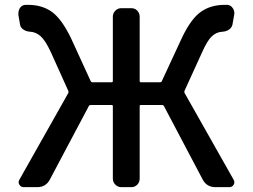

<svg xmlns="http://www.w3.org/2000/svg" viewBox="-20 -770 1040 790"><path d="M739.3 -396.5Q737.3 -391.6 739.3 -387.7L941.4 -30.3Q944.3 -25.4 944.3 -20Q944.3 -14.6 941.4 -9.8Q935.5 0 923.8 0H866.2Q831.1 0 814.5 -30.3L654.3 -334Q652.3 -337.9 647.5 -337.9H559.6Q554.7 -337.9 554.7 -334V-35.2Q554.7 -20.5 544.9 -10.3Q535.2 0 520.5 0H478.5Q464.8 0 454.6 -10.3Q444.3 -20.5 444.3 -35.2V-334Q444.3 -337.9 439.5 -337.9H352.5Q347.7 -337.9 345.7 -334L184.6 -30.3Q168 0 133.8 0H77.1Q65.4 0 59.6 -10.3Q53.7 -20.5 59.6 -30.3L260.7 -386.7Q262.7 -390.6 261.7 -394.5L189.5 -554.7Q167 -603.5 147 -621.1Q127 -638.7 102.5 -639.6Q87.9 -640.6 76.2 -648.4Q64.5 -656.2 62.5 -668.9L55.7 -708Q55.7 -711.9 55.7 -714.8Q55.7 -726.6 61.5 -736.3Q69.3 -749 84 -750Q89.8 -750 95.7 -750Q153.3 -750 193.4 -721.2Q233.4 -692.4 271.5 -614.3L353.5 -435.5Q355.5 -431.6 359.4 -431.6H439.5Q444.3 -431.6 444.3 -436.5V-701.2Q444.3 -715.8 454.6 -726.1Q464.8 -736.3 478.5 -736.3H520.5Q535.2 -736.3 544.9 -726.1Q554.7 -715.8 554.7 -701.2V-436.5Q554.7 -431.6 559.6 -431.6H639.6Q644.5 -431.6 645.5 -435.5L728.5 -614.3Q765.6 -692.4 806.2 -721.2Q846.7 -750 904.3 -750Q910.2 -750 917 -750Q930.7 -748 938.5 -735.4Q944.3 -726.6 944.3 -715.8Q944.3 -711.9 943.4 -708L936.5 -668.9Q933.6 -656.2 922.4 -648.4Q911.1 -640.6 896.5 -639.6Q871.1 -638.7 852.1 -621.1Q833 -603.5 811.5 -554.7Z"/></svg>

Font: Gen Jyuu Gothic L Monospace Medium
Style: Regular
Weight: 500
Designer: [Source Han Sans]
Ryoko NISHIZUKA  (kana & ideographs); Paul D. Hunt (Latin, Greek & Cyrillic); Wenlong ZHANG  (bopomofo
Version: Version 1.002.20150607